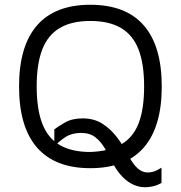

<svg xmlns="http://www.w3.org/2000/svg" viewBox="-20 -696 759 806"><path d="M359 10Q211 10 135.5 -76.5Q60 -163 60 -333Q60 -503 135.5 -589.5Q211 -676 359 -676Q508 -676 583.5 -589.5Q659 -503 659 -333Q659 -163 583.5 -76.5Q508 10 359 10ZM359 -58Q439 -61 489 -90Q539 -119 562 -178.5Q585 -238 585 -333Q585 -428 561.5 -488.5Q538 -549 488 -578.5Q438 -608 359 -608Q281 -608 231 -578.5Q181 -549 157.5 -488.5Q134 -428 134 -333Q134 -238 157.5 -177Q181 -116 231 -87Q281 -58 359 -58ZM599 28Q612 28 624.5 24.5Q637 21 658 8V72Q636 84 618 87Q600 90 591 90Q568 90 548 82.5Q528 75 510.5 61Q493 47 478 27.5Q463 8 451 -16Q436 -46 419.5 -74Q403 -102 380 -120Q357 -138 320 -138Q282 -138 255.5 -121Q229 -104 208 -81V-153Q225 -166 254 -182.5Q283 -199 328 -199Q375 -199 410 -176.5Q445 -154 470.5 -120.5Q496 -87 514 -52Q537 -8 557 10Q577 28 599 28Z"/></svg>

Font: Maven Pro
Style: Regular
Weight: 400
Designer: Joe Prince
Foundry: Joe Prince
Version: Version 2.103